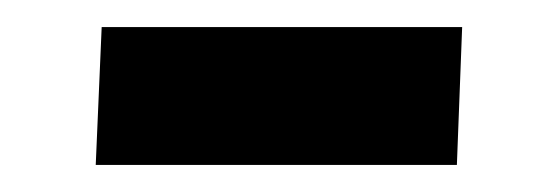

<svg xmlns="http://www.w3.org/2000/svg" viewBox="-20 -353 394 142"><path d="M55.2 -333H321.8L317.9 -231H50.8Z"/></svg>

Font: Literata Book
Style: Bold Italic
Weight: 700
Italic angle: -3°
Designer: Latin by Veronika Burian and Jose Scaglione. Greek by Irene Vlachou. Cyrillic by Vera Evstafieva
Foundry: TypeTogether
Version: Version 1.003;PS 001.003;hotconv 1.0.88;makeotf.lib2.5.64775